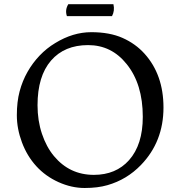

<svg xmlns="http://www.w3.org/2000/svg" viewBox="-20 -892 873 929"><path d="M247.1 -683.6Q333 -736.3 421.6 -736.3Q510.3 -736.3 573 -708.5Q635.7 -680.7 679.7 -631.8Q771 -530.3 771 -371.6Q771 -206.5 662.1 -93.8Q593.8 -22.9 500 3.9Q453.1 17.6 389.6 17.6Q326.2 17.6 263.2 -10.7Q200.2 -39.1 155.5 -88.1Q110.8 -137.2 86.2 -203.1Q61.5 -269 61.5 -334.5Q61.5 -399.9 75 -450.2Q88.4 -500.5 113 -543.9Q137.7 -587.4 171.6 -623Q205.6 -658.7 247.1 -683.6ZM161.6 -382.8Q161.6 -308.6 182.9 -244.9Q204.1 -181.2 241.2 -136.7Q316.9 -45.9 434.1 -45.9Q541 -45.9 604.5 -117.2Q670.9 -191.9 670.9 -326.7Q670.9 -485.4 592.8 -582Q519.5 -673.8 406.2 -673.8Q292 -673.8 227.1 -599.1Q161.6 -523.4 161.6 -382.8ZM303.7 -814Q293.5 -844.2 310.5 -871.6H528.8Q536.1 -840.3 522 -814Z"/></svg>

Font: Trykker
Style: Regular
Weight: 400
Designer: Magnus Gaarde
Foundry: Magnus Gaarde
Version: Version 1.001